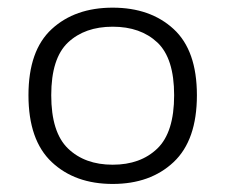

<svg xmlns="http://www.w3.org/2000/svg" viewBox="-20 -766 574 489"><path d="M267 -297.5Q171 -297.5 111.8 -353.2Q52.5 -409 52.5 -523.5Q52.5 -637.5 111.8 -692Q171 -746.5 267 -746.5Q363 -746.5 422.2 -692Q481.5 -637.5 481.5 -523.5Q481.5 -409 422.2 -353.2Q363 -297.5 267 -297.5ZM267 -346.5Q338 -346.5 380.8 -387.8Q423.5 -429 423.5 -523.5Q423.5 -617.5 380.8 -657.8Q338 -698 267 -698Q196 -698 153.2 -657.8Q110.5 -617.5 110.5 -523.5Q110.5 -429 153.2 -387.8Q196 -346.5 267 -346.5Z"/></svg>

Font: Encode Sans Expanded Light
Style: Regular
Weight: 300
Width: 7
Designer: Multiple Designers
Foundry: Impallari Type
Version: Version 3.000; ttfautohint (v1.8.3) -l 8 -r 50 -G 200 -x 14 